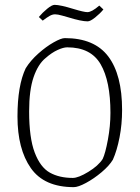

<svg xmlns="http://www.w3.org/2000/svg" viewBox="-20 -761 575 791"><path d="M52 -281Q52 -409 86 -480Q106 -512 138 -540.5Q170 -569 201 -586.5Q232 -604 247 -604Q369 -604 426 -528.5Q483 -453 483 -308Q483 -249 472.5 -195Q462 -141 445 -103Q430 -78 398.5 -51.5Q367 -25 334.5 -7.5Q302 10 284 10Q162 10 107 -68.5Q52 -147 52 -281ZM403 -106Q414 -129 424.5 -185.5Q435 -242 435 -296Q435 -427 394.5 -496.5Q354 -566 257 -566Q241 -566 217 -555Q193 -544 168 -522Q137 -497 118.5 -443.5Q100 -390 100 -302Q100 -193 123 -132.5Q146 -72 185 -50Q224 -28 280 -28Q303 -28 344 -53Q385 -78 403 -106ZM260 -690Q256 -691 237 -696.5Q218 -702 207 -702Q196 -702 184.5 -695.5Q173 -689 156 -676L140 -691Q155 -709 174.5 -725Q194 -741 205 -741Q228 -741 283 -724Q326 -711 340 -711Q358 -711 389 -738L406 -722Q392 -705 372 -689Q352 -673 341 -673Q315 -673 260 -690Z"/></svg>

Font: Grenze ExtraLight
Style: Regular
Weight: 275
Designer: Renata Polastri
Foundry: Omnibus-Type
Version: Version 1.002; ttfautohint (v1.8)